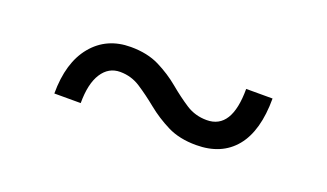

<svg xmlns="http://www.w3.org/2000/svg" viewBox="-32 -467 664 390"><g transform="rotate(20 300.0 -272.0)"><path d="M90 -201Q90 -268 121 -305.5Q152 -343 204 -343Q240 -343 266 -330Q292 -317 313 -299.5Q334 -282 354 -269Q374 -256 399 -256Q453 -256 453 -343H510Q510 -273 480.5 -237Q451 -201 396 -201Q360 -201 334 -214Q308 -227 286.5 -244.5Q265 -262 245 -275Q225 -288 201 -288Q176 -288 161.5 -265.5Q147 -243 147 -201Z"/></g></svg>

Font: Spectral SC ExtraBold
Style: Regular
Weight: 800
Designer: Jean-Baptiste Levee
Foundry: Production Type
Version: Version 2.001